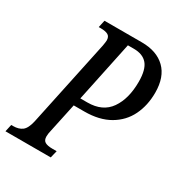

<svg xmlns="http://www.w3.org/2000/svg" viewBox="-186 -829 882 944"><g transform="rotate(30 254.5 -357.0)"><path d="M-8 -41H3Q34 -41 53.5 -55.5Q73 -70 83 -114L187 -605Q191 -629 191 -635Q191 -657 177 -665Q163 -673 135 -673H124L133 -714H345Q430 -714 478 -667.5Q526 -621 526 -532Q526 -460 498 -402.5Q470 -345 412.5 -311.5Q355 -278 270 -278H210L175 -114Q170 -94 170 -79Q170 -57 184 -49Q198 -41 225 -41H250L240 0H-17ZM261 -324Q347 -324 388 -383Q429 -442 429 -538Q429 -607 403.5 -637Q378 -667 327 -667H293L221 -324Z"/></g></svg>

Font: Noto Serif Cond
Style: Italic
Weight: 400
Width: 3
Italic angle: -12°
Designer: Monotype Design Team
Foundry: Monotype Imaging Inc.
Version: Version 1.001